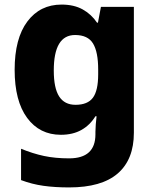

<svg xmlns="http://www.w3.org/2000/svg" viewBox="-20 -579 678 839"><path d="M249 -559Q303 -559 341 -538Q379 -517 404 -480H408L421 -549H565V1Q565 118 494.5 179Q424 240 282 240Q220 240 170 233Q120 226 72 208V71Q123 92 172 102.5Q221 113 282 113Q397 113 397 8V-3Q397 -17 398.5 -35.5Q400 -54 402 -71H397Q373 -32 335.5 -11Q298 10 246 10Q153 10 98.5 -64Q44 -138 44 -274Q44 -411 99.5 -485Q155 -559 249 -559ZM308 -426Q215 -426 215 -271Q215 -194 238.5 -157.5Q262 -121 310 -121Q363 -121 386 -152Q409 -183 409 -254V-275Q409 -352 386.5 -389Q364 -426 308 -426Z"/></svg>

Font: Noto Sans Gurmukhi UI ExtraBold
Style: Regular
Weight: 800
Designer: Jelle Bosma - Monotype Design Team
Foundry: Monotype Imaging Inc.
Version: Version 2.004; ttfautohint (v1.8.4.7-5d5b)